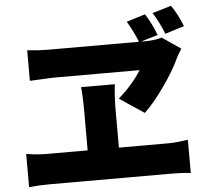

<svg xmlns="http://www.w3.org/2000/svg" viewBox="-59 -932 1118 1027"><g transform="rotate(-5 500.0 -418.0)"><path d="M956.1 -753.9 853.5 -721.7Q828.1 -785.2 794.9 -837.9L896.5 -868.2Q928.7 -822.3 956.1 -753.9ZM552.7 -136.7H823.2Q855.5 -136.7 923.8 -146.5V32.2Q878.9 26.4 823.2 26.4H163.1Q109.4 26.4 55.7 32.2V-146.5Q112.3 -136.7 163.1 -136.7H384.8V-341.8Q384.8 -435.5 378.9 -476.6H560.5Q552.7 -411.1 552.7 -340.8ZM719.7 -691.4H744.1Q793 -691.4 832 -703.1L931.6 -634.8Q910.2 -601.6 904.3 -588.9Q876 -525.4 817.4 -441.9Q758.8 -358.4 707 -309.6L575.2 -397.5Q654.3 -467.8 699.2 -540H234.4L109.4 -534.2V-698.2Q170.9 -691.4 221.7 -691.4H709Q685.5 -750 653.3 -803.7L753.9 -835Q788.1 -781.2 811.5 -718.8Z"/></g></svg>

Font: Gen Shin Gothic Monospace Heavy
Style: Bold
Weight: 800
Designer: [Source Han Sans]
Ryoko NISHIZUKA  (kana & ideographs); Paul D. Hunt (Latin, Greek & Cyrillic); Wenlong ZHANG  (bopomofo
Version: Version 1.002.20150607